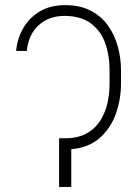

<svg xmlns="http://www.w3.org/2000/svg" viewBox="-20 -742 544 762"><path d="M262.8 -149.9V0H214.5V-193.2H235.8Q237.2 -193.2 238.3 -193.2Q290.5 -193.5 324.8 -213.1Q359 -232.6 378.9 -264.7Q398.8 -296.9 407 -335Q415.1 -373.2 414.8 -410.5V-463.1Q415.1 -520.6 397.9 -569.6Q380.7 -618.6 341.3 -648.6Q301.8 -678.6 235.8 -679Q173.3 -678.6 133 -641.5Q92.7 -604.4 86.6 -539.8H44Q48.3 -588.1 71.7 -629.4Q95.2 -670.8 137.1 -696.2Q179 -721.6 238.6 -721.6Q297.6 -721.6 339.7 -699.8Q381.7 -677.9 408.4 -640.8Q435 -603.7 447.6 -557.5Q460.2 -511.4 460.2 -463.1V-410.5Q460.2 -348 439.8 -290.5Q419.4 -233 375.7 -194.4Q332 -155.9 262.8 -149.9ZM245.7 -149.1Q244.3 -149.1 242.5 -149.1Z"/></svg>

Font: Inter Thin BETA
Style: Regular
Weight: 100
Designer: Rasmus Andersson
Foundry: rsms
Version: Version 3.011;git-f93a4a705